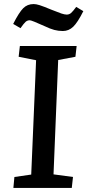

<svg xmlns="http://www.w3.org/2000/svg" viewBox="-20 -927 431 947"><path d="M158 -630 72 -647 78 -700H358L352 -647L267 -631L244 -67L340 -54L334 0H46L51 -54L134 -66ZM290 -774Q268 -774 247.5 -779.5Q227 -785 200 -798Q136 -827 127 -827Q115 -827 106.5 -819.5Q98 -812 81 -788L45 -809Q74 -866 94.5 -886.5Q115 -907 146 -907Q158 -907 175.5 -901.5Q193 -896 234 -879Q266 -866 282.5 -860.5Q299 -855 309 -855Q321 -855 330 -862.5Q339 -870 356 -893L391 -872Q363 -816 341 -795Q319 -774 290 -774Z"/></svg>

Font: Literata 12pt Medium
Style: Italic
Weight: 500
Italic angle: -2°
Designer: Latin by Veronika Burian and Jose Scaglione. Greek by Irene Vlachou. Cyrillic by Vera Evstafieva
Foundry: TypeTogether
Version: Version 3.002